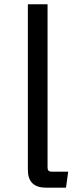

<svg xmlns="http://www.w3.org/2000/svg" viewBox="-20 -850 370 895"><path d="M109.9 -830.1H201.7V-68.8Q201.7 -49.8 219.7 -49.8H297.9L287.6 24.9H194.8Q109.9 24.9 109.9 -58.1Z"/></svg>

Font: BIZ UDPGothic
Style: Regular
Weight: 400
Designer: TypeBank Co., Ltd.
Foundry: Morisawa Inc.
Version: Version 1.051